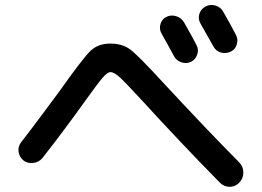

<svg xmlns="http://www.w3.org/2000/svg" viewBox="-20 -798 1040 762"><path d="M639.6 -730.5Q658.2 -740.2 678.7 -733.9Q699.2 -727.5 710 -710Q744.1 -650.4 759.8 -619.1Q769.5 -601.6 762.7 -581.5Q755.9 -561.5 738.3 -552.7Q719.7 -543.9 699.7 -550.8Q679.7 -557.6 669.9 -576.2Q668.9 -578.1 649.9 -613.3Q630.9 -648.4 621.1 -665Q611.3 -681.6 616.7 -701.7Q622.1 -721.7 639.6 -730.5ZM866.2 -751Q900.4 -691.4 916 -660.2Q925.8 -642.6 919.9 -622.1Q914.1 -601.6 895 -592.8Q876 -584 856 -589.8Q835.9 -595.7 826.2 -615.2L775.4 -705.1Q765.6 -722.7 771 -742.2Q776.4 -761.7 795.4 -772Q814.5 -782.2 835.4 -775.9Q856.4 -769.5 866.2 -751ZM73.2 -161.1Q56.6 -174.8 53.7 -195.8Q50.8 -216.8 64.5 -234.4Q96.7 -275.4 154.8 -353.5Q212.9 -431.6 220.7 -442.4Q310.5 -569.3 340.3 -597.2Q370.1 -625 418 -625Q465.8 -625 497.6 -601.1Q529.3 -577.1 627.9 -469.7Q802.7 -281.2 928.7 -154.3Q945.3 -137.7 945.8 -114.3Q946.3 -90.8 930.2 -73.7Q914.1 -56.6 891.6 -56.6Q869.1 -56.6 852.5 -73.2Q692.4 -236.3 548.8 -393.6Q480.5 -467.8 457 -489.7Q433.6 -511.7 418 -511.7Q406.2 -511.7 386.2 -488.3Q366.2 -464.8 314.5 -392.6Q234.4 -280.3 148.4 -170.9Q134.8 -154.3 112.3 -151.4Q89.8 -148.4 73.2 -161.1Z"/></svg>

Font: Rounded Mgen+ 1m medium
Style: Regular
Weight: 500
Designer: [Source Han Sans]
Ryoko NISHIZUKA  (kana & ideographs); Paul D. Hunt (Latin, Greek & Cyrillic); Wenlong ZHANG  (bopomofo
Version: Version 1.059.20150602